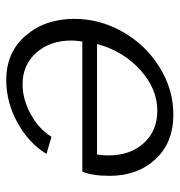

<svg xmlns="http://www.w3.org/2000/svg" viewBox="0 -570 580 620"><g transform="rotate(-90 290.0 -260.0)"><path d="M230 9.8Q139.2 9.8 85.7 -48.1Q32.2 -106 32.2 -195.8Q32.2 -252.4 45.9 -284.2H465.8Q469.2 -305.7 469.2 -318.8Q469.2 -388.7 429.7 -432.9Q390.1 -477.1 328.1 -477.1Q279.3 -477.1 231.4 -450.9Q183.6 -424.8 158.2 -383.8L103 -399.9Q137.7 -457 203.6 -493.4Q269.5 -529.8 341.8 -529.8Q431.2 -529.8 485.1 -467Q539.1 -404.3 539.1 -310.1Q539.1 -227.1 496.8 -153.1Q454.6 -79.1 382.8 -34.7Q311 9.8 230 9.8ZM242.2 -42Q313.5 -42 374.5 -97.4Q435.5 -152.8 458 -236.8H101.1Q98.1 -216.8 98.1 -200.2Q98.1 -129.4 137.9 -85.7Q177.7 -42 242.2 -42Z"/></g></svg>

Font: Rawline
Style: Italic
Weight: 400
Italic angle: -12°
Designer: Matt McInerney, Pablo Impallari, Rodrigo Fuenzalida
Foundry: Matt McInerney, Pablo Impallari, Rodrigo Fuenzalida
Version: Version 4.020;PS 004.020;hotconv 1.0.88;makeotf.lib2.5.64775